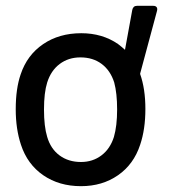

<svg xmlns="http://www.w3.org/2000/svg" viewBox="-20 -631 595 659"><path d="M371 -161Q382 -199 382 -255Q382 -311 372 -348Q359 -389 329 -411.5Q299 -434 256 -434Q215 -434 185 -411.5Q155 -389 142 -348Q131 -313 131 -255Q131 -197 142 -161Q154 -120 184.5 -97.5Q215 -75 258 -75Q298 -75 328 -97.5Q358 -120 371 -161ZM461 -378V-377Q479 -326 479 -257Q479 -187 461 -134Q439 -67 385 -29.5Q331 8 258 8Q183 8 128.5 -29.5Q74 -67 52 -134Q34 -188 34 -256Q34 -327 51 -376Q73 -442 128 -479.5Q183 -517 259 -517Q331 -517 385 -480Q398 -470 409 -460L434 -597Q437 -611 450 -611H506Q514 -611 517.5 -606.5Q521 -602 519 -594L462 -382Q461 -380 461 -378Z"/></svg>

Font: Barlow_Medium_SS
Style: Regular
Weight: 500
Designer: Jeremy Tribby
Foundry: Jeremy Tribby
Version: Version 1.101 August 23, 2024